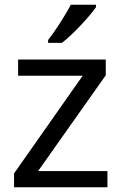

<svg xmlns="http://www.w3.org/2000/svg" viewBox="-20 -786 510 806"><path d="M383 -756V-766H277C254 -721 211 -655 182 -618V-606H240C287 -642 358 -719 383 -756ZM431 0V-68H140L424 -470V-536H56V-468H327L39 -58V0Z"/></svg>

Font: Noto Sans Kayah Li
Style: Regular
Weight: 400
Designer: Monotype Design Team, Sérgio Martins
Foundry: Monotype Imaging Inc.
Version: Version 2.002